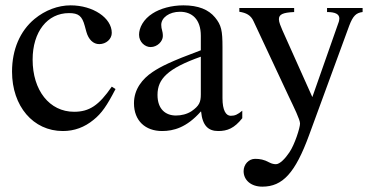

<svg xmlns="http://www.w3.org/2000/svg" viewBox="-20 -480 1401 718"><path d="M398 -156C350 -86 314 -62 257 -62C165 -62 102 -142 102 -257C102 -361 157 -431 238 -431C274 -431 287 -420 297 -383L303 -361C311 -332 329 -315 351 -315C377 -315 398 -334 398 -357C398 -413 328 -460 244 -460C197 -460 149 -442 109 -409C55 -364 25 -295 25 -212C25 -83 104 10 215 10C258 10 296 -4 330 -32C360 -56 380 -85 412 -147Z M886 -66C869 -52 859 -47 843 -47C825 -47 812 -67 812 -113V-304C812 -365 808 -386 784 -415C760 -444 722 -460 666 -460C621 -460 579 -448 551 -430C516 -408 500 -376 500 -350C500 -323 522 -304 543 -304C569 -304 589 -326 589 -345C589 -366 583 -369 583 -387C583 -414 613 -436 653 -436C698 -436 731 -408 731 -346V-292C618 -250 581 -231 551 -211C512 -185 481 -146 481 -94C481 -28 524 10 586 10C629 10 678 -3 731 -63H732C737 -10 759 10 796 10C830 10 856 0 886 -38ZM731 -127C731 -98 725 -84 696 -64C679 -53 658 -48 638 -48C599 -48 569 -72 569 -125C569 -156 579 -180 603 -202C628 -225 669 -246 731 -268Z M1336 -450H1203V-435C1234 -435 1249 -427 1249 -411C1249 -407 1248 -400 1245 -393L1148 -117L1036 -367C1030 -381 1023 -397 1023 -408C1023 -426 1037 -433 1080 -435V-450H875V-436C901 -432 918 -423 928 -401L1060 -119C1079 -79 1102 -33 1102 -18C1102 -2 1082 61 1062 90C1046 114 1026 134 1012 134C1006 134 997 133 986 127C968 117 952 114 934 114C910 114 891 135 891 160C891 193 918 218 961 218C1037 218 1084 167 1136 25L1286 -384C1300 -421 1312 -432 1336 -435Z"/></svg>

Font: STIX Math
Style: Regular
Weight: 400
Designer: MicroPress Inc., with final additions and corrections provided by Coen Hoffman, Elsevier (retired)
Version: Version 1.1.0